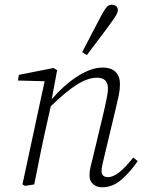

<svg xmlns="http://www.w3.org/2000/svg" viewBox="-20 -781 612 813"><path d="M413 12Q389 12 374 -1.5Q359 -15 359 -37Q359 -56 363 -72.5Q367 -89 373 -113L421 -314Q427 -342 432 -365.5Q437 -389 437 -406Q437 -452 391 -452Q353 -452 307.5 -424Q262 -396 195 -331L169 -215Q157 -161 146.5 -107.5Q136 -54 125 0L86 6L75 0L169 -437L56 -440L60 -464L206 -493L222 -484L199 -361Q255 -425 311.5 -460Q368 -495 414 -495Q451 -495 469.5 -476.5Q488 -458 488 -424Q488 -402 483 -378Q478 -354 471 -325L422 -120Q418 -102 414 -85.5Q410 -69 410 -57Q410 -31 438 -31Q480 -31 544 -114L563 -99Q532 -53 494.5 -20.5Q457 12 413 12ZM328 -560Q348 -599 370.5 -642Q393 -685 412 -721Q423 -741 432 -751Q441 -761 453 -761Q464 -761 471.5 -755Q479 -749 479 -738Q479 -723 454 -690Q432 -659 403 -621Q374 -583 348 -548Z"/></svg>

Font: Source Serif 4 SmText Light
Style: Italic
Weight: 300
Italic angle: -12°
Designer: Frank Grießhammer
Foundry: Adobe
Version: Version 4.005;hotconv 1.1.0;makeotfexe 2.6.0